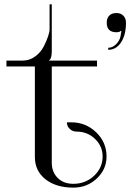

<svg xmlns="http://www.w3.org/2000/svg" viewBox="-20 -859 612 887"><path d="M141.1 -133.8V-551.8H9.8V-579.1H85Q116.7 -579.1 142.3 -598.1Q168 -617.2 181.4 -643.1Q194.8 -668.9 201.9 -690.4Q209 -711.9 209 -722.2V-838.9H219.2V-622.1Q219.2 -586.9 206.1 -580.1V-579.1H428.2V-551.8H219.2V-107.9Q219.2 -64 246.6 -36.9Q273.9 -9.8 318.8 -9.8Q375 -9.8 414.6 -46.9Q454.1 -84 454.1 -136.2Q454.1 -183.6 418.9 -217.3Q383.8 -251 334 -251Q315.4 -251 302.2 -263.4Q289.1 -275.9 289.1 -293.9H309.1Q376.5 -293.9 424.3 -247.8Q472.2 -201.7 472.2 -136.2Q472.2 -76.7 427.2 -34.4Q382.3 7.8 318.8 7.8Q238.8 7.8 189.9 -31Q141.1 -69.8 141.1 -133.8ZM480 -638.2Q499.5 -638.2 516.4 -654.8Q533.2 -671.4 537.1 -692.9Q537.6 -695.8 538.3 -700.9Q539.1 -706.1 539.6 -709.5Q540 -712.9 541 -714.8L538.1 -716.8Q533.2 -710 518.1 -710Q473.1 -710 473.1 -753.9Q473.1 -775.4 484.9 -787.1Q496.6 -798.8 518.1 -798.8Q538.1 -798.8 550 -786.4Q562 -773.9 562 -753.9Q562 -697.8 539.3 -663.3Q516.6 -628.9 480 -628.9Z"/></svg>

Font: FoglihtenNo07calt
Style: Regular
Weight: 500
Designer: gluk (gluksza@wp.pl)
Foundry: gluk (gluksza@wp.pl)
Version: Version 0.844